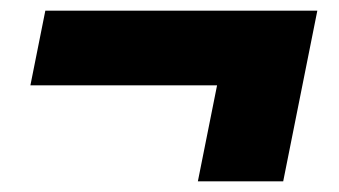

<svg xmlns="http://www.w3.org/2000/svg" viewBox="-20 -469 635 360"><path d="M575 -449 511 -129H351L387 -309H37L65 -449Z"/></svg>

Font: TypoPRO Montserrat
Style: Italic
Weight: 900
Italic angle: -11.3°
Designer: Julieta Ulanovsky
Foundry: Julieta Ulanovsky
Version: Version 6.001